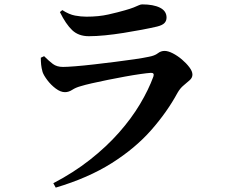

<svg xmlns="http://www.w3.org/2000/svg" viewBox="-20 -796 1040 875"><path d="M223 39Q315 -9 390 -68Q465 -127 522 -191.5Q579 -256 618 -321.5Q657 -387 679 -447Q685 -465 667 -464Q651 -463 619.5 -458.5Q588 -454 549.5 -447Q511 -440 471.5 -432Q432 -424 399 -416.5Q366 -409 347 -403Q325 -397 309 -386.5Q293 -376 276 -376Q256 -376 234 -392.5Q212 -409 195.5 -431Q179 -453 174 -468Q169 -486 167.5 -501Q166 -516 166 -533L181 -540Q203 -518 221 -504.5Q239 -491 267 -491Q285 -491 323 -494Q361 -497 408.5 -502.5Q456 -508 504 -514Q552 -520 593 -526Q634 -532 657 -537Q685 -542 699 -553Q713 -564 730 -564Q746 -564 767.5 -553Q789 -542 809 -525Q829 -508 843 -489.5Q857 -471 857 -456Q857 -442 845 -431Q833 -420 817 -407Q801 -394 789 -373Q742 -286 669 -203Q596 -120 489 -52.5Q382 15 234 59ZM385 -631Q338 -631 309 -658.5Q280 -686 253 -741L264 -750Q295 -730 322 -725Q349 -720 374 -720Q430 -720 474 -730Q518 -740 549 -749Q574 -756 589 -762Q604 -768 612.5 -772Q621 -776 628 -776Q679 -776 709 -761Q739 -746 739 -716Q739 -701 729.5 -691Q720 -681 696 -675Q666 -668 626.5 -660.5Q587 -653 543 -646Q499 -639 458.5 -635Q418 -631 385 -631Z"/></svg>

Font: Noto Serif JP ExtraLight
Style: Bold
Weight: 700
Version: Version 2.003-H1;hotconv 1.1.1;makeotfexe 2.6.0